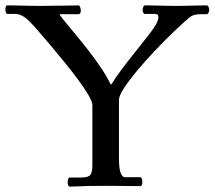

<svg xmlns="http://www.w3.org/2000/svg" viewBox="-58 -693 799 715"><path d="M286 -302Q286 -314 271 -339.5Q256 -365 232 -397.5Q208 -430 180 -464Q152 -498 127 -528Q102 -558 85 -577Q49 -619 32 -630Q15 -641 1 -641H-31Q-34 -641 -36 -646.5Q-38 -652 -38 -658Q-38 -663 -36.5 -668Q-35 -673 -31 -673Q-17 -673 5 -672.5Q27 -672 51 -671.5Q75 -671 93 -671Q108 -671 131.5 -671.5Q155 -672 178.5 -672Q202 -672 218 -672.5Q234 -673 234 -673Q238 -673 240.5 -666.5Q243 -660 243 -654Q243 -649 241 -644.5Q239 -640 234 -640H164Q164 -637 178.5 -619Q193 -601 216.5 -573Q240 -545 266 -512Q292 -479 315.5 -444.5Q339 -410 354 -379H357Q372 -404 396.5 -436.5Q421 -469 447.5 -502Q474 -535 495 -562Q516 -589 523 -602Q532 -620 532 -629Q532 -636 528.5 -638.5Q525 -641 521 -641H482Q478 -641 475.5 -645.5Q473 -650 473 -655Q473 -661 475.5 -667Q478 -673 482 -673Q495 -673 516.5 -672.5Q538 -672 561 -671.5Q584 -671 600 -671Q613 -671 634.5 -671.5Q656 -672 677.5 -672.5Q699 -673 711 -673Q716 -673 718.5 -667.5Q721 -662 721 -657Q721 -651 718.5 -645.5Q716 -640 711 -640H686Q675 -640 664.5 -637Q654 -634 643 -624Q618 -603 584.5 -570.5Q551 -538 516 -501Q481 -464 451.5 -428.5Q422 -393 403.5 -364.5Q385 -336 385 -321V-105Q385 -62 392 -47.5Q399 -33 406 -33H464Q472 -33 472 -14Q472 -10 470.5 -5Q469 0 464 0Q433 0 401 -0.5Q369 -1 340 -1Q298 -1 273.5 -0.5Q249 0 233.5 1Q218 2 202 2Q198 2 196 -3Q194 -8 194 -14Q194 -21 196 -26.5Q198 -32 202 -32H245Q271 -32 278.5 -42Q286 -52 286 -78Z"/></svg>

Font: Sedan SC
Style: Regular
Weight: 400
Designer: Sebastian Salazar
Foundry: Sebastian Salazar
Version: Version 1.100; ttfautohint (v1.8.4.7-5d5b)